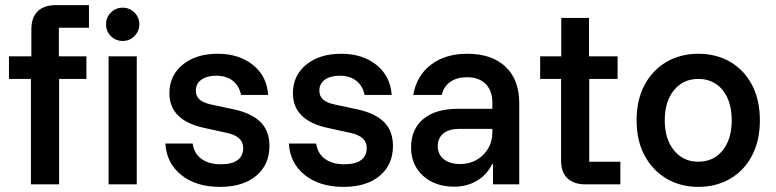

<svg xmlns="http://www.w3.org/2000/svg" viewBox="-20 -720 3031 750"><path d="M100.8 0V-411.7H15V-500H102.5V-604.2Q102.5 -652.5 127.5 -676.2Q152.5 -700 198.3 -700H327.5V-611.7H210V-500H317.5V-411.7H210.8V0ZM404.2 0V-500H514.2V0ZM459.2 -560Q432.5 -560 413.3 -578.8Q394.2 -597.5 394.2 -625Q394.2 -651.7 412.9 -670.8Q431.7 -690 459.2 -690Q485.8 -690 505 -671.2Q524.2 -652.5 524.2 -625Q524.2 -598.3 505.4 -579.2Q486.7 -560 459.2 -560Z M839.2 10Q746.7 10 688.8 -35.8Q630.8 -81.7 625.8 -159.2H732.5Q738.3 -120 767.1 -99.2Q795.8 -78.3 843.3 -78.3Q885.8 -78.3 907.9 -94.6Q930 -110.8 930 -141.7Q930 -187.5 866.7 -200.8L779.2 -220Q641.7 -249.2 641.7 -355.8Q641.7 -425 693.8 -467.5Q745.8 -510 830 -510Q914.2 -510 968.3 -466.2Q1022.5 -422.5 1027.5 -349.2H921.7Q914.2 -385 889.2 -404.6Q864.2 -424.2 824.2 -424.2Q788.3 -424.2 766.7 -408.8Q745 -393.3 745 -365.8Q745 -344.2 759.6 -331.2Q774.2 -318.3 805 -311.7L895 -292.5Q963.3 -277.5 997.9 -242.9Q1032.5 -208.3 1032.5 -150Q1032.5 -76.7 980.8 -33.3Q929.2 10 839.2 10Z M1321.7 10Q1229.2 10 1171.2 -35.8Q1113.3 -81.7 1108.3 -159.2H1215Q1220.8 -120 1249.6 -99.2Q1278.3 -78.3 1325.8 -78.3Q1368.3 -78.3 1390.4 -94.6Q1412.5 -110.8 1412.5 -141.7Q1412.5 -187.5 1349.2 -200.8L1261.7 -220Q1124.2 -249.2 1124.2 -355.8Q1124.2 -425 1176.2 -467.5Q1228.3 -510 1312.5 -510Q1396.7 -510 1450.8 -466.2Q1505 -422.5 1510 -349.2H1404.2Q1396.7 -385 1371.7 -404.6Q1346.7 -424.2 1306.7 -424.2Q1270.8 -424.2 1249.2 -408.8Q1227.5 -393.3 1227.5 -365.8Q1227.5 -344.2 1242.1 -331.2Q1256.7 -318.3 1287.5 -311.7L1377.5 -292.5Q1445.8 -277.5 1480.4 -242.9Q1515 -208.3 1515 -150Q1515 -76.7 1463.3 -33.3Q1411.7 10 1321.7 10Z M1754.2 9.2Q1679.2 9.2 1632.5 -33.3Q1585.8 -75.8 1585.8 -144.2Q1585.8 -215.8 1633.8 -255.4Q1681.7 -295 1769.2 -295H1903.3V-318.3Q1903.3 -365.8 1877.1 -392.1Q1850.8 -418.3 1804.2 -418.3Q1765 -418.3 1739.2 -400.4Q1713.3 -382.5 1705.8 -349.2H1594.2Q1607.5 -425 1663.8 -467.5Q1720 -510 1805 -510Q1900.8 -510 1954.6 -459.6Q2008.3 -409.2 2008.3 -316.7V0H1905.8V-79.2H1902.5Q1882.5 -37.5 1843.3 -14.2Q1804.2 9.2 1754.2 9.2ZM1777.5 -79.2Q1813.3 -79.2 1841.7 -95.4Q1870 -111.7 1886.7 -139.6Q1903.3 -167.5 1903.3 -202.5V-216.7H1775.8Q1734.2 -216.7 1712.1 -198.8Q1690 -180.8 1690 -149.2Q1690 -116.7 1713.8 -97.9Q1737.5 -79.2 1777.5 -79.2Z M2265.8 0Q2221.7 0 2196.7 -23.3Q2171.7 -46.7 2171.7 -94.2V-411.7H2090V-500H2172.5V-650H2280.8V-500H2392.5V-411.7H2281.7V-88.3H2403.3V0Z M2707.5 10Q2638.3 10 2583.8 -22.1Q2529.2 -54.2 2497.9 -112.5Q2466.7 -170.8 2466.7 -250Q2466.7 -330 2497.9 -388.3Q2529.2 -446.7 2583.8 -478.3Q2638.3 -510 2707.5 -510Q2778.3 -510 2832.5 -478.3Q2886.7 -446.7 2917.5 -388.3Q2948.3 -330 2948.3 -250Q2948.3 -170.8 2917.5 -112.1Q2886.7 -53.3 2832.1 -21.7Q2777.5 10 2707.5 10ZM2707.5 -88.3Q2767.5 -88.3 2802.9 -132.5Q2838.3 -176.7 2838.3 -250Q2838.3 -324.2 2802.9 -367.9Q2767.5 -411.7 2707.5 -411.7Q2649.2 -411.7 2612.9 -367.9Q2576.7 -324.2 2576.7 -250Q2576.7 -176.7 2612.9 -132.5Q2649.2 -88.3 2707.5 -88.3Z"/></svg>

Font: Funnel Sans Light Medium
Style: Regular
Weight: 500
Version: Version 1.000